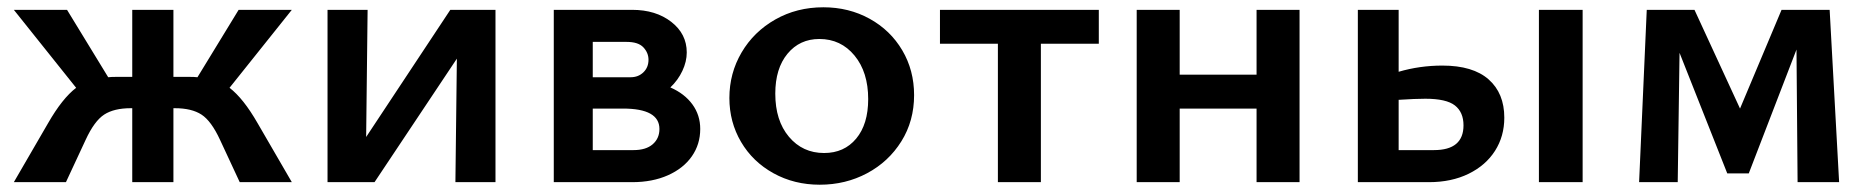

<svg xmlns="http://www.w3.org/2000/svg" viewBox="-20 -500 5143 527"><path d="M687 -162 781 0H638L584 -116Q560 -168 533 -185.5Q506 -203 460 -203H456V0H343V-203H339Q293 -203 266 -185.5Q239 -168 215 -116L161 0H18L112 -162Q151 -230 189 -259L18 -473H164L277 -288Q285 -289 300 -289H343V-473H456V-289H499Q514 -289 522 -288L635 -473H781L610 -259Q648 -230 687 -162Z M1340 0H1230L1234 -339L1008 0H879V-473H989L985 -124L1216 -473H1340Z M1902 -146Q1902 -104 1879 -71Q1856 -38 1813.5 -19Q1771 0 1715 0H1500V-473H1715Q1780 -473 1822.5 -440Q1865 -407 1865 -356Q1865 -331 1853 -305.5Q1841 -280 1820 -260Q1859 -243 1880.5 -213.5Q1902 -184 1902 -146ZM1607 -385V-288H1711Q1732 -288 1746 -301.5Q1760 -315 1760 -336Q1760 -355 1746 -370Q1732 -385 1700 -385ZM1790 -146Q1790 -202 1690 -202H1607V-88H1719Q1753 -88 1771.5 -104Q1790 -120 1790 -146Z M1982 -231Q1982 -299 2015.5 -356Q2049 -413 2108 -446.5Q2167 -480 2240 -480Q2310 -480 2367 -448.5Q2424 -417 2456.5 -362Q2489 -307 2489 -239Q2489 -168 2454 -112Q2419 -56 2360 -24.5Q2301 7 2230 7Q2160 7 2103 -24.5Q2046 -56 2014 -110.5Q1982 -165 1982 -231ZM2363 -228Q2363 -302 2325.5 -347.5Q2288 -393 2229 -393Q2175 -393 2141.5 -352.5Q2108 -312 2108 -243Q2108 -169 2145.5 -124.5Q2183 -80 2242 -80Q2297 -80 2330 -119.5Q2363 -159 2363 -228Z M2996 -380H2837V0H2719V-380H2560V-473H2996Z M3547 -473V0H3429V-202H3218V0H3100V-473H3218V-295H3429V-473Z M4109 -177Q4109 -126 4083.5 -86Q4058 -46 4011 -23Q3964 0 3902 0H3707V-473H3819V-303Q3877 -320 3939 -320Q4023 -320 4066 -282Q4109 -244 4109 -177ZM4324 -473V0H4204V-473ZM3997 -156Q3997 -192 3973.5 -210.5Q3950 -229 3892 -229Q3865 -229 3819 -226V-88H3916Q3997 -88 3997 -156Z M4914 0 4911 -364 4780 -24H4721L4590 -355L4585 0H4479L4500 -473H4631L4756 -202L4870 -473H5002L5028 0Z"/></svg>

Font: Ysabeau SC
Style: Bold
Weight: 700
Designer: Christian Thalmann (Catharsis Fonts)
Version: Version 0.003